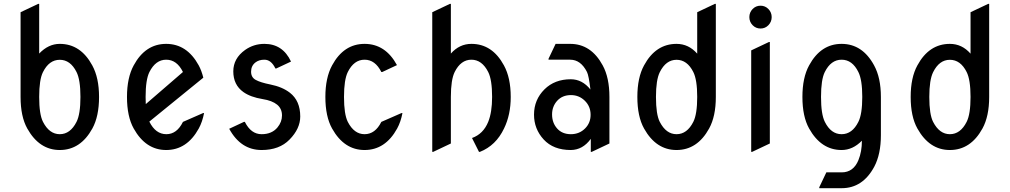

<svg xmlns="http://www.w3.org/2000/svg" viewBox="-20 -777 5296 1007"><path d="M185.5 -268.6Q185.5 -176.8 205.6 -137.7Q238.8 -73.2 293.5 -73.2Q348.6 -73.2 381.3 -137.7Q401.9 -178.2 401.9 -268.6Q401.9 -358.9 381.3 -399.4Q349.1 -463.4 293.5 -463.4Q237.3 -463.4 205.1 -398.4Q185.5 -358.9 185.5 -268.6ZM185.5 -496.1Q233.9 -546.9 293.5 -546.9Q402.8 -546.9 463.9 -434.1Q499.5 -369.1 499.5 -268.6Q499.5 -167 464.4 -103Q402.3 9.8 293.5 9.8Q186 9.8 123 -103Q87.9 -166 87.9 -268.6V-712.9L180.7 -756.8H185.5Z M1050.3 -184.1Q1041.5 -137.7 1022.5 -103Q960.4 9.8 851.6 9.8Q744.1 9.8 681.2 -103Q646 -166 646 -268.6Q646 -369.6 681.2 -434.1Q742.2 -546.9 851.6 -546.9Q960.4 -546.9 1022 -434.6Q1037.1 -406.7 1046.4 -369.6L763.2 -139.2Q795.9 -73.2 852.5 -73.2Q907.7 -73.2 939.5 -137.7L1045.4 -184.1ZM744.6 -231 939.5 -399.4Q907.7 -463.9 851.6 -463.9Q796.4 -463.9 763.7 -399.4Q743.7 -359.4 743.7 -268.6Q743.7 -248.5 744.6 -231Z M1182.1 -101.6Q1182.1 -101.6 1259.3 -137.7H1264.2Q1296.4 -73.2 1352.1 -73.2Q1405.8 -73.2 1435.1 -108.4Q1459 -137.2 1459 -171.4Q1459 -207 1433.6 -228Q1407.2 -249.5 1357.4 -257.3Q1293.9 -267.6 1256.3 -294.4Q1203.6 -332 1203.6 -402.8Q1203.6 -470.7 1265.6 -515.1Q1310.5 -546.9 1366.7 -546.9Q1462.9 -546.9 1506.3 -454.1L1429.2 -418H1424.3Q1402.3 -463.9 1366.7 -463.9Q1337.9 -463.9 1319.3 -449.2Q1296.9 -431.6 1296.9 -400.9Q1296.9 -371.1 1321.3 -357.9Q1346.2 -344.2 1397.5 -334Q1460.9 -321.3 1500.5 -290.5Q1554.7 -248.5 1554.7 -166Q1554.7 -102.1 1498.5 -44.9Q1445.3 9.8 1352.1 9.8Q1242.7 9.8 1182.1 -101.6Z M2090.8 -184.1Q2082 -137.7 2063 -103Q2001 9.8 1892.1 9.8Q1784.7 9.8 1721.7 -103Q1686.5 -166 1686.5 -268.6Q1686.5 -369.1 1721.7 -434.1Q1782.7 -546.9 1892.1 -546.9Q2001.5 -546.9 2062 -435.5L1984.9 -399.4H1980Q1947.8 -463.9 1892.1 -463.9Q1836.4 -463.9 1804.2 -399.4Q1784.2 -358.9 1784.2 -268.6Q1784.2 -177.7 1804.2 -137.7Q1837.4 -73.2 1892.1 -73.2Q1947.8 -73.2 1980 -137.7L2085.9 -184.1Z M2247.1 19.5V-712.9L2339.8 -756.8H2344.7V-496.1Q2389.6 -546.9 2452.6 -546.9Q2562 -546.9 2623 -434.1Q2658.7 -369.1 2658.7 -268.6Q2658.7 -174.8 2623.5 -103Q2581.1 -13.7 2497.1 19.5H2492.2L2455.6 -53.2Q2514.6 -74.2 2540.5 -137.7Q2561 -188.5 2561 -268.6Q2561 -358.9 2540.5 -399.4Q2507.8 -463.9 2452.4 -463.9Q2397 -463.9 2364.7 -399.4Q2344.7 -358.9 2344.7 -268.6V-24.4L2252 19.5Z M3078.6 19.5V-48.8Q3036.6 9.3 2973.6 9.8Q2882.3 9.8 2831.5 -45.4Q2780.8 -100.6 2780.8 -175.8Q2780.8 -253.9 2835.9 -308.6Q2889.2 -361.3 2973.6 -361.3Q3033.7 -361.3 3076.7 -307.6Q3067.9 -381.3 3058.6 -399.4Q3025.9 -463.9 2970.7 -463.9H2856.9V-468.8L2894 -546.9H2970.7Q3080.1 -546.9 3141.1 -434.1Q3176.3 -369.6 3176.3 -268.6V-24.4L3083.5 19.5ZM2875.5 -176.8Q2875.5 -132.8 2902.1 -103Q2928.7 -73.2 2974.1 -73.2Q3019 -73.2 3049.3 -104Q3077.6 -132.8 3077.6 -174.8Q3077.6 -218.8 3047.4 -248.5Q3017.1 -278.3 2974.6 -278.3Q2929.2 -278.3 2901.9 -248Q2875.5 -218.3 2875.5 -176.8Z M3322.8 -268.6Q3322.8 -370.1 3357.9 -434.1Q3418.9 -546.9 3528.3 -546.9Q3591.8 -546.9 3636.7 -495.6V-712.9L3729.5 -756.8H3734.4V-268.6Q3734.4 -167 3699.2 -103Q3637.2 9.8 3528.3 9.8Q3420.9 9.8 3357.9 -103Q3322.8 -166 3322.8 -268.6ZM3420.4 -268.6Q3420.4 -176.8 3440.4 -137.7Q3473.6 -73.2 3528.3 -73.2Q3583.5 -73.2 3616.2 -137.7Q3636.7 -178.2 3636.7 -268.6Q3636.7 -358.9 3616.2 -399.4Q3584 -463.4 3528.3 -463.4Q3472.7 -463.4 3440.4 -398.4Q3420.4 -357.9 3420.4 -268.6Z M3927.2 -645Q3910.2 -662.6 3910.2 -687.3Q3910.2 -711.9 3927.2 -729.5Q3944.3 -747.1 3968.8 -747.1Q3993.2 -747.1 4010.3 -729.5Q4027.3 -711.9 4027.3 -687.3Q4027.3 -662.6 4010.3 -645Q3993.2 -627.4 3968.8 -627.4Q3944.3 -627.4 3927.2 -645ZM3919.9 19.5V-512.7L4012.7 -556.6H4017.6V-24.4L3924.8 19.5Z M4306.2 -137.7Q4338.4 -73.2 4394 -73.2Q4449.7 -73.2 4481.9 -137.7Q4502.4 -178.2 4502.4 -268.6Q4502.4 -358.9 4481.9 -399.4Q4450.2 -463.9 4394 -463.9Q4337.9 -463.9 4305.7 -398.9Q4286.1 -359.4 4286.1 -268.6Q4286.1 -177.7 4306.2 -137.7ZM4188.5 -268.6Q4188.5 -370.1 4223.6 -434.1Q4284.7 -546.9 4394 -546.9Q4503.4 -546.9 4564.5 -434.1Q4600.1 -369.1 4600.1 -268.6V-68.4Q4600.1 31.7 4565.4 97.2Q4504.9 210 4394.5 210H4276.9V205.1L4314 127H4394.5Q4456.1 127 4482.4 62.5Q4500.5 18.1 4500.5 -39.1Q4452.6 9.8 4394 9.8Q4286.6 9.8 4223.6 -103Q4188.5 -166 4188.5 -268.6Z M4756.3 -268.6Q4756.3 -370.1 4791.5 -434.1Q4852.5 -546.9 4961.9 -546.9Q5025.4 -546.9 5070.3 -495.6V-712.9L5163.1 -756.8H5168V-268.6Q5168 -167 5132.8 -103Q5070.8 9.8 4961.9 9.8Q4854.5 9.8 4791.5 -103Q4756.3 -166 4756.3 -268.6ZM4854 -268.6Q4854 -176.8 4874 -137.7Q4907.2 -73.2 4961.9 -73.2Q5017.1 -73.2 5049.8 -137.7Q5070.3 -178.2 5070.3 -268.6Q5070.3 -358.9 5049.8 -399.4Q5017.6 -463.4 4961.9 -463.4Q4906.2 -463.4 4874 -398.4Q4854 -357.9 4854 -268.6Z"/></svg>

Font: Nova Oval
Style: Book
Weight: 400
Version: Version 2.000